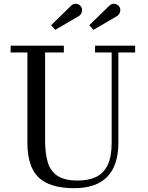

<svg xmlns="http://www.w3.org/2000/svg" viewBox="-20 -995 794 1030"><path d="M607.5 -908.5 481.5 -835 459 -859.5 565 -963Q581 -978.5 597.5 -974.2Q614 -970 621 -957.5Q628 -945 623.8 -930.2Q619.5 -915.5 607.5 -908.5ZM402.5 -908.5 276.5 -835 254 -859.5 360 -963Q376 -978.5 392.5 -974.2Q409 -970 416 -957.5Q423 -945 418.8 -930.2Q414.5 -915.5 402.5 -908.5ZM37 -750H322.5V-713.5H222V-240Q222 -174 235.8 -126.2Q249.5 -78.5 287.2 -52.5Q325 -26.5 397 -26.5Q454.5 -26.5 495 -45.5Q535.5 -64.5 557.2 -109.2Q579 -154 579 -230V-713.5H490V-750H705V-713.5H615V-230Q615 14.5 377 14.5Q247.5 14.5 187.2 -43Q127 -100.5 127 -230V-713.5H37Z"/></svg>

Font: Bodoni* 06pt
Style: Regular
Weight: 400
Version: Version 2.3